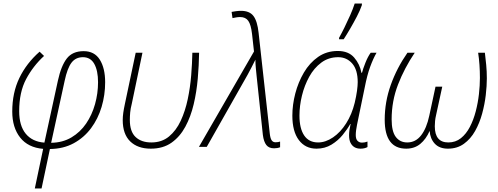

<svg xmlns="http://www.w3.org/2000/svg" viewBox="-20 -827 2804 1081"><path d="M176 234 223 11Q138 4 93.5 -52.5Q49 -109 49 -199Q49 -305 89 -388Q129 -471 203 -536L228 -512Q166 -455 127 -381.5Q88 -308 88 -201Q88 -119 125 -74Q162 -29 230 -24L306 -373Q324 -456 356 -497.5Q388 -539 451 -539Q512 -539 542 -491Q572 -443 572 -364Q572 -292 552 -225Q532 -158 492.5 -105Q453 -52 395 -20.5Q337 11 261 12L214 234ZM268 -23Q333 -24 382.5 -53.5Q432 -83 465 -131.5Q498 -180 515 -240.5Q532 -301 532 -364Q532 -429 511 -467Q490 -505 447 -505Q406 -505 382.5 -474Q359 -443 344 -372Z M829 10Q755 10 713 -31Q671 -72 671 -151Q671 -170 674 -191.5Q677 -213 683 -241L744 -530H782L722 -243Q715 -216 713 -194Q711 -172 711 -152Q711 -86 743.5 -55.5Q776 -25 832 -25Q891 -25 931.5 -58.5Q972 -92 997.5 -147Q1023 -202 1037 -268.5Q1051 -335 1056.5 -403.5Q1062 -472 1063 -530H1101Q1100 -460 1093.5 -385Q1087 -310 1070.5 -240Q1054 -170 1023.5 -113.5Q993 -57 945.5 -23.5Q898 10 829 10Z M1523 8Q1494 8 1479.5 -10.5Q1465 -29 1460 -67L1425 -397Q1423 -419 1420.5 -442.5Q1418 -466 1418 -491Q1406 -467 1395.5 -446.5Q1385 -426 1374 -406L1144 0H1100L1410 -537L1399 -636Q1393 -688 1378 -709.5Q1363 -731 1332 -731Q1320 -731 1309.5 -729Q1299 -727 1289 -725L1284 -760Q1294 -762 1308.5 -764Q1323 -766 1337 -766Q1385 -766 1407 -737Q1429 -708 1436 -642L1499 -74Q1502 -48 1509.5 -37Q1517 -26 1531 -26Q1539 -26 1545.5 -27Q1552 -28 1557 -30V2Q1542 8 1523 8Z M1762 10Q1699 10 1662.5 -38.5Q1626 -87 1626 -176Q1626 -237 1642.5 -300.5Q1659 -364 1691 -418.5Q1723 -473 1771 -506.5Q1819 -540 1882 -540Q1942 -540 1974 -503Q2006 -466 2015 -417H2018Q2024 -440 2037.5 -474Q2051 -508 2067 -530H2100Q2081 -497 2064 -450.5Q2047 -404 2034 -337L1990 -124Q1987 -109 1985 -94Q1983 -79 1983 -67Q1983 -44 1993 -34Q2003 -24 2018 -24Q2034 -24 2049 -30V1Q2033 10 2010 10Q1970 10 1953.5 -23Q1937 -56 1954 -129H1952Q1936 -100 1909.5 -67.5Q1883 -35 1846 -12.5Q1809 10 1762 10ZM1771 -25Q1813 -25 1855 -53.5Q1897 -82 1929 -132.5Q1961 -183 1977 -248Q1986 -286 1990 -315.5Q1994 -345 1994 -364Q1994 -434 1963 -469.5Q1932 -505 1884 -505Q1830 -505 1789 -474.5Q1748 -444 1721 -395Q1694 -346 1680 -288.5Q1666 -231 1666 -176Q1666 -104 1692.5 -64.5Q1719 -25 1771 -25ZM1889 -606V-614Q1903 -639 1919.5 -672.5Q1936 -706 1951.5 -741Q1967 -776 1977 -807H2018L2017 -797Q2007 -768 1989 -733.5Q1971 -699 1951.5 -665.5Q1932 -632 1915 -606Z M2267 10Q2146 10 2146 -153Q2146 -253 2180 -348.5Q2214 -444 2274 -530H2315Q2257 -444 2221 -351Q2185 -258 2185 -155Q2185 -87 2208.5 -56Q2232 -25 2273 -25Q2320 -25 2351 -65Q2382 -105 2397 -176L2432 -339H2470L2435 -178Q2431 -161 2429.5 -145.5Q2428 -130 2428 -116Q2428 -25 2504 -25Q2545 -25 2575 -49Q2605 -73 2625.5 -112.5Q2646 -152 2658.5 -200Q2671 -248 2676.5 -297Q2682 -346 2682 -388Q2682 -426 2679.5 -462Q2677 -498 2672 -530H2710Q2714 -498 2717.5 -461.5Q2721 -425 2721 -386Q2721 -344 2715 -292Q2709 -240 2694.5 -187Q2680 -134 2655 -89.5Q2630 -45 2592 -17.5Q2554 10 2502 10Q2454 10 2428 -18Q2402 -46 2399 -90Q2379 -44 2346.5 -17Q2314 10 2267 10Z"/></svg>

Font: Noto Sans Disp ExtLt
Style: Italic
Weight: 200
Italic angle: -12°
Designer: Monotype Design Team
Foundry: Monotype Imaging Inc.
Version: Version 2.000;GOOG;noto-source:20170915:90ef993387c0